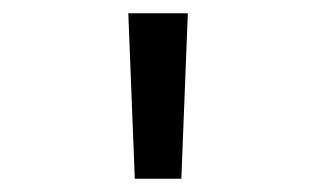

<svg xmlns="http://www.w3.org/2000/svg" viewBox="-20 -645 478 290"><path d="M183.6 -375 173.8 -625H263.7L253.9 -375Z"/></svg>

Font: Sudo Var
Style: Regular
Weight: 400
Monospace: yes
Designer: Jens Kutilek
Foundry: Jens Kutilek
Version: Version 0.065;FEAKit 1.0